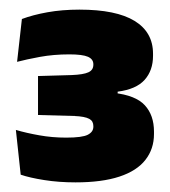

<svg xmlns="http://www.w3.org/2000/svg" viewBox="-20 -732 354 399"><path d="M137 -353Q102 -353 72 -357.8Q42 -362.5 23 -369L13 -462Q35 -455.5 61.8 -450.8Q88.5 -446 117.5 -446Q151 -446 162.5 -452Q174 -458 174 -468.5V-470Q174 -475 172 -478.8Q170 -482.5 165.5 -485Q161 -487.5 153.2 -489Q145.5 -490.5 133.5 -491L59 -493V-574L129 -576Q153.5 -577 163.8 -581.8Q174 -586.5 174 -597.5V-598.5Q174 -609 162.8 -614Q151.5 -619 124 -619Q91.5 -619 63 -613.8Q34.5 -608.5 15.5 -603.5L25.5 -692.5Q48 -701 78.5 -706.5Q109 -712 145 -712Q221.5 -712 259.8 -688.5Q298 -665 298 -620.5V-616Q298 -585.5 280.5 -566Q263 -546.5 224.5 -541.5V-527.5L216 -539Q262 -534 281 -513.2Q300 -492.5 300 -458.5V-453.5Q300 -422.5 282.2 -399.8Q264.5 -377 228.2 -365Q192 -353 137 -353Z"/></svg>

Font: Anek Tamil Medium ExtraBold
Style: Regular
Weight: 800
Version: Version 1.003